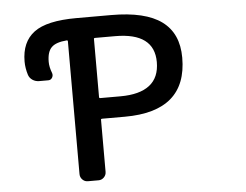

<svg xmlns="http://www.w3.org/2000/svg" viewBox="-52 -818 1103 860"><g transform="rotate(-5 500.0 -388.0)"><path d="M396.5 -658.2Q391.6 -658.2 391.6 -654.3V-392.6Q391.6 -387.7 396.5 -387.7H487.3Q574.2 -387.7 618.7 -422.4Q663.1 -457 663.1 -526.4Q663.1 -658.2 487.3 -658.2ZM274.4 -654.3Q274.4 -658.2 269.5 -658.2Q220.7 -654.3 201.2 -634.8Q180.7 -615.2 180.7 -569.3Q180.7 -545.9 191.4 -518.6Q195.3 -507.8 189.5 -497.6Q183.6 -487.3 171.9 -487.3H130.9Q114.3 -487.3 101.1 -496.1Q87.9 -504.9 83 -519.5Q73.2 -550.8 73.2 -580.1Q73.2 -668 130.4 -710.9Q187.5 -753.9 321.3 -753.9H477.5Q630.9 -753.9 704.6 -699.7Q778.3 -645.5 778.3 -536.1Q778.3 -294.9 499 -294.9Q498 -294.9 497.1 -294.9H396.5Q391.6 -294.9 391.6 -291V-56.6Q391.6 -42 381.3 -31.7Q371.1 -21.5 357.4 -21.5H308.6Q294.9 -21.5 284.7 -31.7Q274.4 -42 274.4 -56.6Z"/></g></svg>

Font: Gen Jyuu Gothic L Monospace Medium
Style: Regular
Weight: 500
Designer: [Source Han Sans]
Ryoko NISHIZUKA  (kana & ideographs); Paul D. Hunt (Latin, Greek & Cyrillic); Wenlong ZHANG  (bopomofo
Version: Version 1.002.20150607